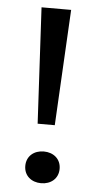

<svg xmlns="http://www.w3.org/2000/svg" viewBox="-51 -707 376 743"><g transform="rotate(5 137.5 -336.0)"><path d="M80 -675 104.2 -225H170.8L195 -675ZM137.5 -120C100 -120 70.8 -96.7 70.8 -58.3C70.8 -20 100 3.3 137.5 3.3C175 3.3 204.2 -20 204.2 -58.3C204.2 -96.7 175 -120 137.5 -120Z"/></g></svg>

Font: Boon Medium
Style: Regular
Weight: 500
Designer: Sungsit Sawaiwan
Foundry: FontUni
Version: Version 2.0